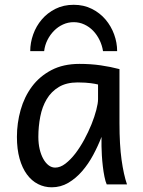

<svg xmlns="http://www.w3.org/2000/svg" viewBox="-20 -777 602 809"><path d="M393.1 -420.9Q387.2 -422.4 379.9 -423.8Q372.6 -425.3 362.5 -426.5Q352.5 -427.7 339.1 -428.7Q325.7 -429.7 307.6 -429.7Q259.8 -429.7 227.8 -410.4Q195.8 -391.1 176.8 -359.1Q157.7 -327.1 149.7 -285.6Q141.6 -244.1 141.6 -200.2Q141.6 -171.9 147.2 -148.2Q152.8 -124.5 162.6 -107.2Q172.4 -89.8 185.1 -80.3Q197.8 -70.8 212.4 -70.8Q233.9 -70.8 255.6 -87.4Q277.3 -104 297.4 -130.1Q317.4 -156.2 335 -188.7Q352.5 -221.2 365.5 -253.2Q378.4 -285.2 385.7 -313.5Q393.1 -341.8 393.1 -358.9ZM429.7 0Q424.3 -11.7 420.2 -32.2Q416 -52.7 413.3 -75.9Q410.6 -99.1 409.2 -122.1Q407.7 -145 407.7 -161.1V-200.2Q393.1 -162.1 372.8 -124.3Q352.5 -86.4 326.4 -56.2Q300.3 -25.9 268.1 -6.8Q235.8 12.2 197.8 12.2Q167 12.2 140.1 -1.5Q113.3 -15.1 93.5 -42Q73.7 -68.8 62.5 -108.6Q51.3 -148.4 51.3 -200.2Q51.3 -258.3 66.9 -313.7Q82.5 -369.1 114.7 -412.4Q147 -455.6 196.8 -481.7Q246.6 -507.8 314.9 -507.8Q362.3 -507.8 404.3 -501.7Q446.3 -495.6 483.4 -485.8V-258.8Q483.4 -166.5 492.2 -103.8Q501 -41 515.1 0ZM414.1 -561.5Q410.2 -586.4 399.4 -608.4Q388.7 -630.4 372.6 -647.2Q356.4 -664.1 335.4 -673.8Q314.5 -683.6 290.5 -683.6Q266.6 -683.6 245.4 -673.8Q224.1 -664.1 207.5 -647.2Q190.9 -630.4 179.9 -608.4Q168.9 -586.4 166 -561.5H107.4Q107.4 -597.2 119.9 -632.1Q132.3 -667 156 -694.8Q179.7 -722.7 213.6 -739.7Q247.6 -756.8 290.5 -756.8Q333 -756.8 366.9 -739.7Q400.9 -722.7 424.6 -694.8Q448.2 -667 460.9 -632.1Q473.6 -597.2 473.6 -561.5Z"/></svg>

Font: Andika Eur
Style: Regular
Weight: 400
Designer: Victor Gaultney, Annie Olsen, Julie Remington, Don Collingsworth, Eric Hays, Becca Hirsbrunner
Foundry: SIL International
Version: Version 5.000